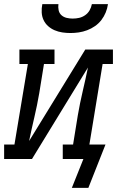

<svg xmlns="http://www.w3.org/2000/svg" viewBox="-46 -770 567 930"><path d="M295 -610Q275 -610 255.5 -613Q236 -616 218.5 -623.5Q201 -631 187 -643.5Q173 -656 165 -673Q157 -690 156 -710Q155 -730 159 -750H237Q235 -735 238 -720.5Q241 -706 251.5 -696.5Q262 -687 276.5 -683.5Q291 -680 306 -680Q322 -680 337.5 -683.5Q353 -687 366.5 -696.5Q380 -706 388 -720Q396 -734 399 -750H477Q474 -729 466 -709.5Q458 -690 445 -673Q432 -656 414 -643.5Q396 -631 376 -623.5Q356 -616 335.5 -613Q315 -610 295 -610ZM382 140H302L358 0H258V-70H308L331 -212Q341 -270 354.5 -327.5Q368 -385 380 -443L109 0H-26V-70H24L89 -460H48V-530H218V-460H167L144 -318Q134 -260 120.5 -202.5Q107 -145 95 -87L367 -530H501V-460H451L387 -70H465Z"/></svg>

Font: Iosevka Curly Slab Oblique
Style: Regular
Weight: 400
Italic angle: -9°
Monospace: yes
Designer: Belleve Invis
Foundry: Belleve Invis
Version: Version 11.1.0; ttfautohint (v1.8.3)